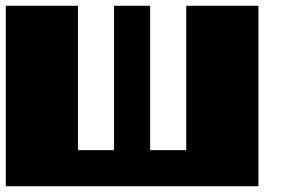

<svg xmlns="http://www.w3.org/2000/svg" viewBox="-20 -770 1040 665"><path d="M0 -437.5V-750H125H250V-500V-250H312.5H375V-500V-750H437.5H500V-500V-250H562.5H625V-500V-750H750H875V-437.5V-125H437.5H0Z"/></svg>

Font: Press Start 2P
Style: Regular
Weight: 500
Monospace: yes
Version: Version 2.14